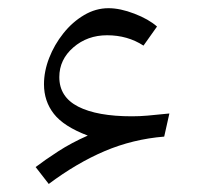

<svg xmlns="http://www.w3.org/2000/svg" viewBox="-20 -463 501 471"><path d="M195.3 -130.4Q136.2 -152.8 112.1 -183.8Q87.9 -214.8 87.9 -256.3Q87.9 -288.1 100.6 -320.8Q113.3 -353.5 135.5 -381.3Q157.7 -409.2 186.3 -426Q214.8 -442.9 246.1 -442.9Q274.9 -442.9 309.8 -429.4Q344.7 -416 365.2 -397.9L332 -351.1Q293 -376.5 242.7 -376.5Q194.3 -376.5 159.9 -346.7Q125.5 -316.9 125.5 -273.9Q125.5 -225.1 171.9 -201.4Q218.3 -177.7 303.7 -177.7Q322.8 -177.7 342 -179.4Q361.3 -181.2 395.5 -184.6L382.8 -127.9Q305.7 -121.6 236.8 -92.3Q168 -63 99.6 -11.7L67.4 -53.2Q89.8 -70.3 122.6 -91.6Q155.3 -112.8 195.3 -130.4Z"/></svg>

Font: Pinar-DS3-FD Regular
Style: Regular
Weight: 400
Designer: Amin Abedi
Version: Version 3.000